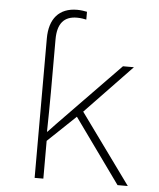

<svg xmlns="http://www.w3.org/2000/svg" viewBox="-54 -809 708 856"><g transform="rotate(5 300.0 -381.5)"><path d="M133 -624V0H172V-169L297 -288L504 0H550L323 -313L531 -530H482L241 -282C217 -257 195 -235 172 -210H170C171 -270 172 -327 172 -387V-623C172 -695 202 -728 259 -728C277 -728 291 -725 301 -723V-758C291 -760 274 -763 257 -763C176 -763 133 -712 133 -624Z"/></g></svg>

Font: Noto Sans Mono ExtraLight
Style: Regular
Weight: 200
Designer: Monotype Design Team
Foundry: Monotype Imaging Inc.
Version: Version 2.014